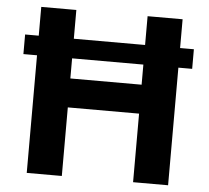

<svg xmlns="http://www.w3.org/2000/svg" viewBox="-52 -783 914 838"><g transform="rotate(5 405.0 -363.5)"><path d="M95.2 -515.3V0H248.9V-300.4H561.1V0H714.5V-515.3H774.9V-601.2H714.5V-727.3H561.1V-601.2H248.9V-727.3H95.2V-601.2H35.5V-515.3ZM561.1 -515.3V-427.2H248.9V-515.3Z"/></g></svg>

Font: Inter-Hewn
Style: Bold
Weight: 700
Designer: Rasmus Andersson
Foundry: rsms
Version: Version 3.012;git-f93a4a705